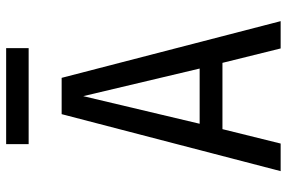

<svg xmlns="http://www.w3.org/2000/svg" viewBox="-178 -778 955 640"><g transform="rotate(-90 300.0 -457.5)"><path d="M50 0 240 -730H361L550 0H459L411 -194H190L142 0ZM208 -270H392L300 -658ZM140 -840V-915H460V-840Z"/></g></svg>

Font: Tiny
Style: Regular
Weight: 400
Designer: Philipp Nurullin, Konstantin Bulenkov
Foundry: JetBrains
Version: Version 2.251; ttfautohint (v1.8.4.7-5d5b)